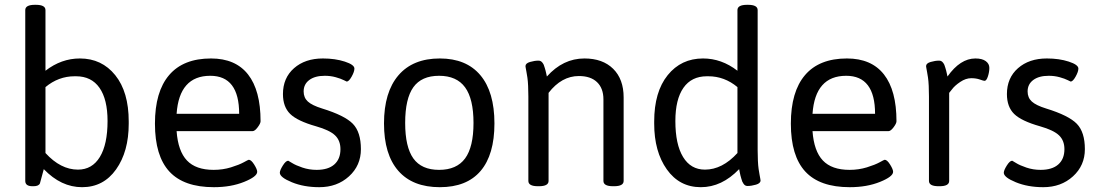

<svg xmlns="http://www.w3.org/2000/svg" viewBox="-20 -772 4570 798"><path d="M427 -269Q427 -359 393.5 -407Q360 -455 296 -455H290Q223 -455 169 -410V-136Q232 -67 304 -67Q363 -67 395 -119.5Q427 -172 427 -269ZM515 -267V-258Q515 -142 462.5 -68Q410 6 321 6Q234 6 162 -69L146 -10Q141 2 119 2H115Q85 2 85 -20V-730Q85 -752 125 -752H129Q169 -752 169 -730V-478Q235 -529 312 -529Q403 -529 459 -459.5Q515 -390 515 -267Z M714 -299H974Q974 -457 854 -457Q725 -457 714 -299ZM1063 -268Q1063 -259 1051 -243Q1039 -227 1030 -227H714Q720 -144 757 -105Q794 -66 868 -66Q906 -66 940 -76.5Q974 -87 993 -97.5Q1012 -108 1014 -108Q1024 -108 1036.5 -88Q1049 -68 1049 -58Q1049 -38 994.5 -16Q940 6 869 6Q744 6 684 -59Q624 -124 624 -258Q624 -391 683 -460Q742 -529 857 -529Q959 -529 1011 -462.5Q1063 -396 1063 -268Z M1480 -152Q1480 -84 1430.5 -39Q1381 6 1307 6Q1243 6 1193 -14.5Q1143 -35 1143 -54Q1143 -64 1155.5 -84Q1168 -104 1178 -104Q1179 -104 1194 -94.5Q1209 -85 1237 -75.5Q1265 -66 1296 -66Q1344 -66 1369.5 -88.5Q1395 -111 1395 -152Q1395 -188 1372.5 -209.5Q1350 -231 1294 -247Q1216 -269 1186 -298.5Q1156 -328 1156 -381Q1156 -448 1202 -488.5Q1248 -529 1322 -529Q1373 -529 1413 -516Q1453 -503 1453 -487Q1453 -474 1441.5 -453.5Q1430 -433 1421 -433Q1420 -433 1408.5 -439Q1397 -445 1375.5 -451Q1354 -457 1330 -457Q1289 -457 1265.5 -439.5Q1242 -422 1242 -392Q1242 -366 1259.5 -350Q1277 -334 1319 -321Q1413 -292 1446.5 -257.5Q1480 -223 1480 -152Z M1664 -261Q1664 -161 1698 -113.5Q1732 -66 1805 -66Q1878 -66 1913 -113.5Q1948 -161 1948 -261Q1948 -361 1913 -409Q1878 -457 1805 -457Q1732 -457 1698 -409.5Q1664 -362 1664 -261ZM2035 -259Q2035 -129 1977.5 -61.5Q1920 6 1808 6Q1695 6 1635.5 -62Q1576 -130 1576 -259Q1576 -389 1636 -459Q1696 -529 1808 -529Q1918 -529 1976.5 -459.5Q2035 -390 2035 -259Z M2572 -367V-20Q2572 2 2532 2H2528Q2488 2 2488 -20V-359Q2488 -405 2461.5 -430.5Q2435 -456 2386 -456Q2314 -456 2260 -386V-20Q2260 2 2220 2H2216Q2176 2 2176 -20V-371Q2176 -394 2175 -415Q2174 -436 2172 -449.5Q2170 -463 2168 -473.5Q2166 -484 2165 -490Q2164 -496 2164 -497Q2164 -509 2183 -514.5Q2202 -520 2218 -520Q2223 -520 2227 -518Q2231 -516 2234.5 -511.5Q2238 -507 2240 -502.5Q2242 -498 2244 -490.5Q2246 -483 2247.5 -478.5Q2249 -474 2250.5 -465.5Q2252 -457 2253 -454Q2320 -529 2409 -529Q2485 -529 2528.5 -486Q2572 -443 2572 -367Z M3045 -136V-410Q2991 -455 2924 -455H2918Q2854 -455 2820.5 -407Q2787 -359 2787 -269Q2787 -172 2819 -119.5Q2851 -67 2910 -67Q2982 -67 3045 -136ZM3141 -22Q3141 -10 3122 -4.5Q3103 1 3087 1Q3082 1 3078 -1Q3074 -3 3070.5 -8Q3067 -13 3065 -17.5Q3063 -22 3061 -30Q3059 -38 3057.5 -42.5Q3056 -47 3054.5 -56.5Q3053 -66 3052 -69Q2980 6 2893 6Q2804 6 2751.5 -68Q2699 -142 2699 -258V-267Q2699 -390 2755 -459.5Q2811 -529 2902 -529Q2979 -529 3045 -478V-730Q3045 -752 3085 -752H3089Q3129 -752 3129 -730V-148Q3129 -125 3130 -104Q3131 -83 3133 -69.5Q3135 -56 3137 -45.5Q3139 -35 3140 -29Q3141 -23 3141 -22Z M3357 -299H3617Q3617 -457 3497 -457Q3368 -457 3357 -299ZM3706 -268Q3706 -259 3694 -243Q3682 -227 3673 -227H3357Q3363 -144 3400 -105Q3437 -66 3511 -66Q3549 -66 3583 -76.5Q3617 -87 3636 -97.5Q3655 -108 3657 -108Q3667 -108 3679.5 -88Q3692 -68 3692 -58Q3692 -38 3637.5 -16Q3583 6 3512 6Q3387 6 3327 -59Q3267 -124 3267 -258Q3267 -391 3326 -460Q3385 -529 3500 -529Q3602 -529 3654 -462.5Q3706 -396 3706 -268Z M4072 -436Q4068 -436 4052.5 -441.5Q4037 -447 4017 -447Q3994 -447 3971 -431.5Q3948 -416 3937 -401L3925 -386V-20Q3925 2 3885 2H3881Q3841 2 3841 -20V-371Q3841 -394 3840 -415Q3839 -436 3837 -449.5Q3835 -463 3833 -473.5Q3831 -484 3830 -490Q3829 -496 3829 -497Q3829 -509 3848 -514.5Q3867 -520 3883 -520Q3888 -520 3892 -518Q3896 -516 3899.5 -511.5Q3903 -507 3905 -502.5Q3907 -498 3909 -490.5Q3911 -483 3912.5 -478.5Q3914 -474 3915.5 -465.5Q3917 -457 3918 -454Q3971 -529 4034 -529Q4062 -529 4077 -518Q4092 -507 4092 -490Q4092 -473 4086 -454.5Q4080 -436 4072 -436Z M4489 -152Q4489 -84 4439.5 -39Q4390 6 4316 6Q4252 6 4202 -14.5Q4152 -35 4152 -54Q4152 -64 4164.5 -84Q4177 -104 4187 -104Q4188 -104 4203 -94.5Q4218 -85 4246 -75.5Q4274 -66 4305 -66Q4353 -66 4378.5 -88.5Q4404 -111 4404 -152Q4404 -188 4381.5 -209.5Q4359 -231 4303 -247Q4225 -269 4195 -298.5Q4165 -328 4165 -381Q4165 -448 4211 -488.5Q4257 -529 4331 -529Q4382 -529 4422 -516Q4462 -503 4462 -487Q4462 -474 4450.5 -453.5Q4439 -433 4430 -433Q4429 -433 4417.5 -439Q4406 -445 4384.5 -451Q4363 -457 4339 -457Q4298 -457 4274.5 -439.5Q4251 -422 4251 -392Q4251 -366 4268.5 -350Q4286 -334 4328 -321Q4422 -292 4455.5 -257.5Q4489 -223 4489 -152Z"/></svg>

Font: mmAsap
Style: Regular
Weight: 400
Designer: Pablo Cosgaya
Foundry: Omnibus-Type
Version: Version 1.001